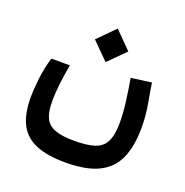

<svg xmlns="http://www.w3.org/2000/svg" viewBox="-117 -568 819 849"><g transform="rotate(20 293.0 -143.0)"><path d="M279.3 174.3Q194.3 174.3 140.9 152.3Q87.4 130.4 62.3 82.3Q37.1 34.2 37.1 -43.9Q37.1 -83 43.2 -135Q49.3 -187 64.5 -236.3H151.4Q143.1 -189.5 137.7 -145.5Q132.3 -101.6 132.3 -59.6Q132.3 -10.7 145.8 17.6Q159.2 45.9 192.1 58.3Q225.1 70.8 283.2 70.8Q343.3 70.8 378.9 59.1Q414.6 47.4 430.2 15.9Q445.8 -15.6 445.8 -74.2Q445.8 -118.2 438.7 -173.1Q431.6 -228 422.9 -276.4L518.6 -289.1Q524.9 -247.1 534.4 -195.1Q543.9 -143.1 543.9 -85.9Q543.9 1 518.6 58.8Q493.2 116.7 435.1 145.5Q377 174.3 279.3 174.3ZM294.9 -303.7 216.3 -382.3 294.9 -461.4 373.5 -382.3Z"/></g></svg>

Font: Cascadia Code
Style: Regular
Weight: 400
Designer: Aaron Bell
Foundry: Saja Typeworks
Version: Version 2404.023